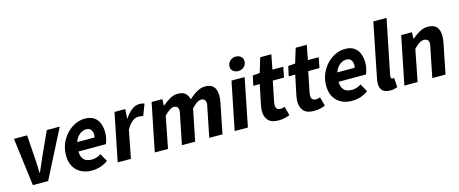

<svg xmlns="http://www.w3.org/2000/svg" viewBox="-42 -1312 4591 1920"><g transform="rotate(-15 2253.5 -352.5)"><path d="M123 0 60 -496H196L213 -253Q216 -217 217 -179Q218 -141 219 -102H223Q240 -140 256.5 -177.5Q273 -215 289 -253L400 -496H534L281 0Z M733 12Q636 12 578 -44.5Q520 -101 520 -200Q520 -269 544.5 -325.5Q569 -382 609 -423Q649 -464 697.5 -486Q746 -508 795 -508Q855 -508 890.5 -483Q926 -458 942 -416Q958 -374 958 -322Q958 -298 954 -275.5Q950 -253 944.5 -235Q939 -217 935 -207H622L632 -301H842Q844 -308 845 -314.5Q846 -321 846 -329Q846 -349 839.5 -365.5Q833 -382 818.5 -392Q804 -402 779 -402Q760 -402 738 -392Q716 -382 696 -360Q676 -338 663 -302Q650 -266 650 -215Q650 -168 664.5 -141.5Q679 -115 704 -104.5Q729 -94 761 -94Q786 -94 811.5 -102.5Q837 -111 855 -125L901 -43Q871 -19 827.5 -3.5Q784 12 733 12Z M1001 0 1101 -496H1212L1206 -400H1210Q1239 -446 1278 -477Q1317 -508 1360 -508Q1379 -508 1391.5 -505.5Q1404 -503 1412 -498L1367 -380Q1357 -386 1343.5 -387Q1330 -388 1318 -388Q1285 -388 1254.5 -364Q1224 -340 1194 -287L1138 0Z M1385 0 1485 -496H1596L1594 -430H1598Q1634 -461 1674.5 -484.5Q1715 -508 1756 -508Q1811 -508 1836 -484Q1861 -460 1871 -421Q1912 -459 1955 -483.5Q1998 -508 2039 -508Q2101 -508 2128.5 -475.5Q2156 -443 2156 -381Q2156 -364 2154 -346.5Q2152 -329 2148 -310L2086 0H1949L2008 -293Q2011 -308 2013.5 -319Q2016 -330 2016 -340Q2016 -366 2003 -378.5Q1990 -391 1966 -391Q1949 -391 1924.5 -375.5Q1900 -360 1869 -327L1803 0H1666L1725 -293Q1728 -308 1730.5 -319Q1733 -330 1733 -340Q1733 -366 1720.5 -378.5Q1708 -391 1685 -391Q1667 -391 1642 -375.5Q1617 -360 1586 -327L1522 0Z M2212 0 2312 -496H2448L2349 0ZM2403 -570Q2375 -570 2352 -587Q2329 -604 2329 -636Q2329 -669 2354 -693Q2379 -717 2414 -717Q2443 -717 2465.5 -700Q2488 -683 2488 -651Q2488 -616 2463.5 -593Q2439 -570 2403 -570Z M2665 11Q2591 11 2558.5 -26Q2526 -63 2526 -121Q2526 -136 2528 -151.5Q2530 -167 2533 -183L2576 -389H2509L2531 -490L2604 -496L2650 -647H2765L2736 -496H2848L2827 -389H2711L2668 -177Q2667 -168 2666 -160.5Q2665 -153 2665 -144Q2665 -120 2678 -108Q2691 -96 2713 -96Q2726 -96 2736.5 -99Q2747 -102 2757 -105L2782 -13Q2763 -4 2732 3.5Q2701 11 2665 11Z M3032 11Q2958 11 2925.5 -26Q2893 -63 2893 -121Q2893 -136 2895 -151.5Q2897 -167 2900 -183L2943 -389H2876L2898 -490L2971 -496L3017 -647H3132L3103 -496H3215L3194 -389H3078L3035 -177Q3034 -168 3033 -160.5Q3032 -153 3032 -144Q3032 -120 3045 -108Q3058 -96 3080 -96Q3093 -96 3103.5 -99Q3114 -102 3124 -105L3149 -13Q3130 -4 3099 3.5Q3068 11 3032 11Z M3426 12Q3329 12 3271 -44.5Q3213 -101 3213 -200Q3213 -269 3237.5 -325.5Q3262 -382 3302 -423Q3342 -464 3390.5 -486Q3439 -508 3488 -508Q3548 -508 3583.5 -483Q3619 -458 3635 -416Q3651 -374 3651 -322Q3651 -298 3647 -275.5Q3643 -253 3637.5 -235Q3632 -217 3628 -207H3315L3325 -301H3535Q3537 -308 3538 -314.5Q3539 -321 3539 -329Q3539 -349 3532.5 -365.5Q3526 -382 3511.5 -392Q3497 -402 3472 -402Q3453 -402 3431 -392Q3409 -382 3389 -360Q3369 -338 3356 -302Q3343 -266 3343 -215Q3343 -168 3357.5 -141.5Q3372 -115 3397 -104.5Q3422 -94 3454 -94Q3479 -94 3504.5 -102.5Q3530 -111 3548 -125L3594 -43Q3564 -19 3520.5 -3.5Q3477 12 3426 12Z M3825 11Q3766 11 3741.5 -15Q3717 -41 3717 -86Q3717 -99 3718.5 -113Q3720 -127 3724 -146L3835 -700H3972L3859 -141Q3858 -133 3857.5 -128Q3857 -123 3857 -118Q3857 -99 3874 -99Q3877 -99 3880.5 -99.5Q3884 -100 3890 -101L3896 -3Q3881 2 3863.5 6.5Q3846 11 3825 11Z M3969 0 4069 -496H4180L4178 -430H4182Q4218 -461 4259 -484.5Q4300 -508 4347 -508Q4409 -508 4437 -475.5Q4465 -443 4465 -381Q4465 -364 4463 -346.5Q4461 -329 4457 -310L4395 0H4258L4317 -293Q4320 -308 4322.5 -319Q4325 -330 4325 -340Q4325 -366 4312 -378.5Q4299 -391 4274 -391Q4251 -391 4226.5 -375.5Q4202 -360 4170 -327L4106 0Z"/></g></svg>

Font: Source Sans 3
Style: Bold Italic
Weight: 700
Italic angle: -11°
Designer: Paul D. Hunt
Foundry: Adobe
Version: Version 3.052;hotconv 1.1.0;makeotfexe 2.6.0